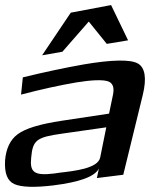

<svg xmlns="http://www.w3.org/2000/svg" viewBox="-83 -709 641 757"><path d="M403 -20 480 -335C496 -401 489 -443 460 -459C431 -475 359 -474 247 -455C174 -442 93 -425 7 -404L0 -336C80 -357 153 -373 218 -384C279 -394 320 -395 341 -389C361 -383 368 -366 363 -338L347 -261L161 -233C75 -220 18 -203 -13 -180C-43 -158 -59 -123 -63 -77C-66 -26 -54 5 -26 17C1 29 52 31 127 22C231 9 292 -13 307 -45L299 -7ZM40 -88C46 -157 62 -168 161 -182L336 -207L312 -88C303 -45 212 -35 151 -28L131 -25C50 -15 34 -31 40 -88ZM83 -491 163 -505 267 -624 338 -536 422 -550 355 -689 196 -659Z"/></svg>

Font: Gamestation Warped
Style: Italic
Weight: 400
Designer: Jonas Hecksher
Foundry: Jonas Hecksher, Playtypeª, e-types AS
Version: Version 1.003